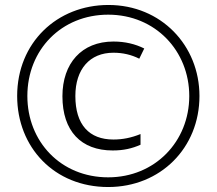

<svg xmlns="http://www.w3.org/2000/svg" viewBox="-20 -794 871 772"><path d="M415 -42C625 -42 782 -199 782 -408C782 -611 628 -774 416 -774C209 -774 49 -622 49 -408C49 -202 198 -42 415 -42ZM415 -81C224 -81 90 -225 90 -408C90 -594 227 -735 415 -735C605 -735 741 -589 741 -408C741 -225 603 -81 415 -81ZM433 -189C477 -189 511 -197 545 -212V-255C508 -240 473 -233 436 -233C339 -233 283 -292 283 -408C283 -516 341 -582 436 -582C474 -582 508 -574 540 -558L560 -599C524 -617 483 -627 436 -627C308 -627 231 -539 231 -407C231 -267 306 -189 433 -189Z"/></svg>

Font: Noto Sans Tamil UI SemiCondensed Light
Style: Regular
Weight: 300
Width: 4
Designer: Jelle Bosma - Monotype Design Team
Foundry: Monotype Imaging Inc.
Version: Version 2.004